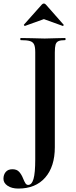

<svg xmlns="http://www.w3.org/2000/svg" viewBox="-77 -844 436 1106"><path d="M297.9 -612.8Q272 -612.8 259.5 -606.9Q247.1 -601.1 242.9 -586.4Q238.8 -571.8 238.8 -542V3.9Q238.8 115.7 183.3 179Q127.9 242.2 28.8 242.2Q-9.3 242.2 -33.2 226.1Q-57.1 210 -57.1 186Q-57.1 162.1 -43.9 146.5Q-30.8 130.9 -5.4 130.9Q20 130.9 33.4 146Q46.9 161.1 55.4 182.6Q64 204.1 70.1 212.6Q76.2 221.2 85 221.2Q106 221.2 116 187Q126 152.8 126 74.2V-543.9Q126 -573.7 119.4 -587.9Q112.8 -602.1 95.9 -607.4Q79.1 -612.8 42 -612.8Q40 -612.8 40 -618.9Q40 -625 42 -625L104 -624Q151.9 -622.1 180.4 -622.1Q209 -622.1 251 -624L297.9 -625Q300.8 -625 300.8 -618.9Q300.8 -612.8 297.9 -612.8ZM284.2 -694.8 175.8 -733.9 66.9 -694.8Q64.9 -693.8 62 -697.5Q59.1 -701.2 61 -702.1L164.1 -817.9Q175.8 -829.6 187 -817.9L289.1 -702.1Q290 -702.1 290 -700.2Q290 -698.2 287.6 -696Q285.2 -693.8 284.2 -694.8Z"/></svg>

Font: Cormorant-Bold
Style: Bold
Weight: 700
Designer: Christian Thalmann (Catharsis Fonts)
Version: Version 3.000